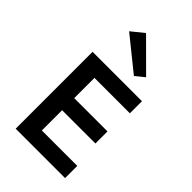

<svg xmlns="http://www.w3.org/2000/svg" viewBox="-280 -1050 1146 1146"><g transform="rotate(45 293.0 -477.0)"><path d="M92 0V-649H509V-547H210V-376H491V-274H210V-103H509V0ZM368.5 -721.5 159.5 -890 238.5 -954 425.5 -767.5Z"/></g></svg>

Font: Karla ExtraLight
Style: Bold
Weight: 700
Version: Version 2.001